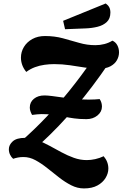

<svg xmlns="http://www.w3.org/2000/svg" viewBox="-20 -904 696 1091"><path d="M212.3 -89.3 102 -103Q176 -168 245.2 -241Q314.3 -314 378.7 -394.2Q443 -474.3 501.7 -559.7L599 -545.7Q505.3 -408 410.8 -296.5Q316.3 -185 212.3 -89.3ZM457 166.7Q419.7 166.7 384.5 148.7Q349.3 130.7 315.5 104.2Q281.7 77.7 248.2 51Q214.7 24.3 181.5 6.3Q148.3 -11.7 113.3 -11.7Q96.3 -11.7 82.2 -9Q68 -6.3 54.7 -1.7Q44 -11 37.2 -25.2Q30.3 -39.3 30.3 -56Q30.3 -80.7 52.3 -100.7Q74.3 -120.7 123 -120.7Q157.7 -120.7 191.8 -107.8Q226 -95 260.3 -76.3Q294.7 -57.7 329.3 -38.8Q364 -20 399.8 -7.2Q435.7 5.7 472.7 5.7Q496.3 5.7 521.2 0.2Q546 -5.3 569 -16.3Q595.7 15 595.7 53.7Q595.7 81.3 579.8 107.3Q564 133.3 533.5 150Q503 166.7 457 166.7ZM471.3 -227Q432.3 -227 402 -231.2Q371.7 -235.3 344 -241.3Q316.3 -247.3 286 -251.5Q255.7 -255.7 216.7 -255.7Q204.7 -255.7 191.3 -254.3Q178 -253 162.3 -251Q149.3 -274 149.3 -292.7Q149.3 -323.7 172.7 -342.7Q196 -361.7 232.7 -361.7Q249.3 -361.7 276.5 -358.2Q303.7 -354.7 338.2 -349.8Q372.7 -345 410 -341.5Q447.3 -338 484.3 -338Q504 -338 519.3 -339Q534.7 -340 546.3 -341Q553.7 -330 556.5 -319.2Q559.3 -308.3 559.3 -298.3Q559.3 -268.7 533.7 -247.8Q508 -227 471.3 -227ZM129.3 -495.3Q113.7 -514.3 106.3 -534.8Q99 -555.3 99 -576.3Q99 -609.3 116 -637.3Q133 -665.3 163.8 -682.3Q194.7 -699.3 235.7 -699.3Q290 -699.3 337.3 -686.5Q384.7 -673.7 429.7 -660.5Q474.7 -647.3 521.7 -647.3Q548.3 -647.3 573 -653.7Q597.7 -660 618.7 -673Q637.3 -664.7 646.8 -646.5Q656.3 -628.3 656.3 -606.3Q656.3 -583.3 644.5 -562.2Q632.7 -541 607.5 -527.3Q582.3 -513.7 543 -513.7Q503.3 -513.7 461.8 -520.3Q420.3 -527 377 -533.3Q333.7 -539.7 287.7 -539.7Q261 -539.7 233 -535.8Q205 -532 178.8 -522.3Q152.7 -512.7 129.3 -495.3ZM349.7 -738 338.7 -785.7 580.7 -884.3Q593.7 -875.3 600.5 -863.2Q607.3 -851 607.3 -832.7Q607.3 -798.3 587 -779.2Q566.7 -760 534.7 -752Q502.7 -744 467.7 -742.7Z"/></svg>

Font: Sansita Swashed Light
Style: Regular
Weight: 300
Designer: Pablo Cosgaya
Foundry: Omnibus-Type
Version: Version 1.003